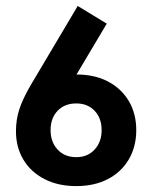

<svg xmlns="http://www.w3.org/2000/svg" viewBox="-20 -621 511 651"><path d="M238.5 10Q177 10 130.8 -13.8Q84.6 -37.5 59.4 -79.5Q34.1 -121.6 34.1 -176.3Q34.1 -215 45.4 -250.1Q56.8 -285.3 83.1 -330.6L243.5 -600.8L342 -540.8L199 -300.4L153.6 -342.4Q169.8 -355.1 192.7 -361.7Q215.6 -368.4 239.3 -368.4Q300.8 -368.4 346.1 -344.7Q391.4 -320.9 416.7 -278.4Q442 -235.9 442 -179.6Q442 -123.6 416.7 -80.5Q391.4 -37.5 345.7 -13.8Q300.1 10 238.5 10ZM238.5 -88.1Q277.1 -88.1 300.8 -113.9Q324.6 -139.7 324.6 -179.6Q324.6 -220.5 300.8 -245.4Q277.1 -270.3 238.5 -270.3Q199.2 -270.3 175.3 -245.4Q151.5 -220.5 151.5 -179.6Q151.5 -139.7 175.3 -113.9Q199.2 -88.1 238.5 -88.1Z"/></svg>

Font: Rokkitt SemiBold
Style: Regular
Weight: 600
Designer: Vernon Adams
Foundry: Vernon Adams
Version: Version 3.103